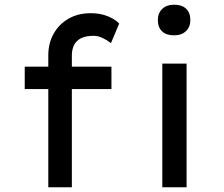

<svg xmlns="http://www.w3.org/2000/svg" viewBox="-20 -795 950 815"><path d="M185 0V-560Q185 -612 208 -652.5Q231 -693 271.5 -716Q312 -739 365 -739Q406 -739 437.5 -726Q469 -713 486 -695L451 -612Q436 -624 416 -633.5Q396 -643 377 -643Q344 -643 323.5 -632.5Q303 -622 294 -603Q285 -584 285 -560V0H235Q224 0 211.5 0Q199 0 185 0ZM85 -417V-512H453V-417ZM669 0V-525H772V0ZM719 -645Q686 -645 668 -662Q650 -679 650 -710Q650 -739 668.5 -757Q687 -775 719 -775Q752 -775 770 -758Q788 -741 788 -710Q788 -681 769.5 -663Q751 -645 719 -645Z"/></svg>

Font: Lexend Exa
Style: Regular
Weight: 400
Designer: Bonnie Shaver-Troup, Thomas Jockin
Foundry: Lexend
Version: Version 1.007